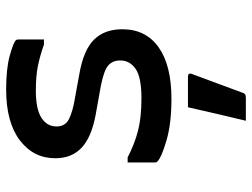

<svg xmlns="http://www.w3.org/2000/svg" viewBox="-120 -462 839 640"><g transform="rotate(-90 300.0 -142.5)"><path d="M292 -91Q362 -91 390 -110.5Q418 -130 418 -162Q418 -187 401.5 -201.5Q385 -216 335 -226L235 -244Q161 -258 126.5 -291Q92 -324 92 -378Q92 -451 152 -496.5Q212 -542 321 -542Q391 -542 434 -530Q477 -518 485 -510Q488 -507 488 -501V-416H471Q431 -430 398 -436.5Q365 -443 317 -443Q256 -443 227 -424.5Q198 -406 198 -374Q198 -351 213.5 -338.5Q229 -326 274 -316L373 -298Q453 -284 487.5 -249Q522 -214 522 -155Q522 -76 461.5 -33.5Q401 9 290 9Q208 9 151.5 -7.5Q95 -24 81 -38Q78 -41 78 -45V-137H95Q139 -114 183.5 -102.5Q228 -91 292 -91ZM262 64H363Q378 64 373 77Q357 120 342 160.5Q327 201 310 247Q309 251 305.5 254Q302 257 295 257H217Q229 207 240.5 158Q252 109 262 64Z"/></g></svg>

Font: Recursive Mn Lnr St Med
Style: Regular
Weight: 500
Monospace: yes
Version: Version 1.079;hotconv 1.0.112;makeotfexe 2.5.65598; ttfautoh